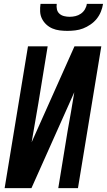

<svg xmlns="http://www.w3.org/2000/svg" viewBox="-20 -975 554 995"><path d="M4 0 125 -735H227L179 -441Q170 -390 161.5 -339.5Q153 -289 144 -238L366 -735H505L384 0H282L330 -294Q339 -345 348 -395.5Q357 -446 365 -497L143 0ZM329 -815Q309 -815 289 -817.5Q269 -820 251.5 -827.5Q234 -835 220 -848Q206 -861 197.5 -878Q189 -895 188 -915Q187 -935 190 -955H274Q272 -940 275 -926.5Q278 -913 288 -904Q298 -895 312 -891.5Q326 -888 341 -888Q356 -888 371 -891.5Q386 -895 399 -904Q412 -913 420 -926.5Q428 -940 430 -955H514Q511 -935 503 -915Q495 -895 481.5 -878Q468 -861 449 -848Q430 -835 410.5 -827.5Q391 -820 370 -817.5Q349 -815 329 -815Z"/></svg>

Font: Iosevka SS18 Semibold
Style: Italic
Weight: 600
Italic angle: -9°
Monospace: yes
Designer: Belleve Invis
Foundry: Belleve Invis
Version: Version 25.1.1; ttfautohint (v1.8.4)